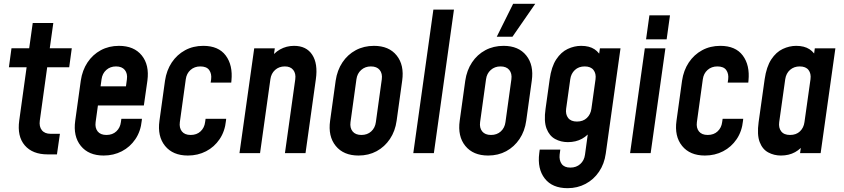

<svg xmlns="http://www.w3.org/2000/svg" viewBox="-20 -800 4409 1003"><path d="M229 6.5Q150 6.5 109.5 -40.5Q69 -87.5 80.5 -170.5L119 -448.5H26.5L40 -548H132.5L151 -680H258.5L240 -548H355L341.5 -448.5H226.5L188 -170.5Q183.5 -139 198.5 -120Q213.5 -101 244.5 -101H293L277.5 6.5Z M521.5 12.5Q443 12.5 402.2 -37.8Q361.5 -88 373 -169.5L402 -378.5Q410 -433 437.2 -474Q464.5 -515 506.8 -537.8Q549 -560.5 601.5 -560.5Q680 -560.5 720.5 -510.5Q761 -460.5 750 -378.5L731.5 -249H476L490 -349H638L643 -386Q647 -416 632 -434.5Q617 -453 586 -453Q556 -453 535.2 -434.5Q514.5 -416 510.5 -386L479.5 -162Q475.5 -132 490.2 -113.5Q505 -95 536 -95Q568 -95 588 -114Q608 -133 611.5 -162L614 -179.5H721.5L720.5 -169.5Q715 -114 687.2 -73Q659.5 -32 616.5 -9.8Q573.5 12.5 521.5 12.5Z M1161.5 -179.5 1160.5 -169.5Q1155 -114 1127.2 -73Q1099.5 -32 1056.5 -9.8Q1013.5 12.5 961.5 12.5Q883 12.5 842.2 -37.8Q801.5 -88 813 -169.5L842 -378.5Q850 -432.5 877.2 -473.5Q904.5 -514.5 946.8 -537.5Q989 -560.5 1042 -560.5Q1121.5 -560.5 1159.2 -510Q1197 -459.5 1189 -378.5L1188 -368.5H1080.5L1083 -386Q1086.5 -414.5 1073 -433.8Q1059.5 -453 1026.5 -453Q996 -453 975.2 -434.5Q954.5 -416 950.5 -386L919.5 -162Q915.5 -132 930.2 -113.5Q945 -95 976 -95Q1008 -95 1028 -114Q1048 -133 1051.5 -162L1054 -179.5Z M1231 0 1308 -547.5H1415.5L1404 -465.5L1387 -487Q1409.5 -523 1443 -541.8Q1476.5 -560.5 1516 -560.5Q1580.5 -560.5 1611 -514Q1641.5 -467.5 1630 -386L1576 0H1468.5L1522.5 -386Q1526.5 -416 1512 -434.5Q1497.5 -453 1468 -453Q1437.5 -453 1417 -434.5Q1396.5 -416 1392.5 -386L1338.5 0Z M1853 12.5Q1774.5 12.5 1733.8 -37.8Q1693 -88 1704.5 -169.5L1733.5 -378.5Q1741.5 -433 1768.8 -474Q1796 -515 1838.5 -537.8Q1881 -560.5 1933.5 -560.5Q2012 -560.5 2052.2 -510.2Q2092.5 -460 2081 -378.5L2052 -169.5Q2044.5 -115 2017 -74Q1989.5 -33 1947.5 -10.2Q1905.5 12.5 1853 12.5ZM1868 -95Q1899 -95 1919.2 -113.5Q1939.5 -132 1943.5 -162L1974.5 -386Q1978.5 -416 1963.5 -434.5Q1948.5 -453 1917.5 -453Q1887.5 -453 1866.8 -434.5Q1846 -416 1842 -386L1811 -162Q1807 -132 1822 -113.5Q1837 -95 1868 -95Z M2139 0 2244 -750H2351.5L2246.5 0Z M2530 12.5Q2451.5 12.5 2410.8 -37.8Q2370 -88 2381.5 -169.5L2410.5 -378.5Q2418.5 -433 2445.8 -474Q2473 -515 2515.5 -537.8Q2558 -560.5 2610.5 -560.5Q2689 -560.5 2729.2 -510.2Q2769.5 -460 2758 -378.5L2729 -169.5Q2721.5 -115 2694 -74Q2666.5 -33 2624.5 -10.2Q2582.5 12.5 2530 12.5ZM2545 -95Q2576 -95 2596.2 -113.5Q2616.5 -132 2620.5 -162L2651.5 -386Q2655.5 -416 2640.5 -434.5Q2625.5 -453 2594.5 -453Q2564.5 -453 2543.8 -434.5Q2523 -416 2519 -386L2488 -162Q2484 -132 2499 -113.5Q2514 -95 2545 -95ZM2575 -608 2660.5 -780H2776L2657 -608Z M2945 183Q2865 183 2825.8 132.5Q2786.5 82 2797 0.5L2799.5 -18.5H2907L2903.5 8Q2900.5 37.5 2914.2 56.5Q2928 75.5 2959.5 75.5Q2990.5 75.5 3011.2 57Q3032 38.5 3036 8L3057.5 -149.5L3073 -125Q3052.5 -93 3020.5 -75.2Q2988.5 -57.5 2946.5 -57.5Q2910 -57.5 2880 -73.8Q2850 -90 2835.2 -128Q2820.5 -166 2830 -232L2851.5 -386Q2860.5 -451.5 2885.8 -489.8Q2911 -528 2945.5 -544.2Q2980 -560.5 3016 -560.5Q3058.5 -560.5 3085.5 -542.8Q3112.5 -525 3124.5 -493L3102.5 -468L3114 -547.5H3221.5L3144.5 2Q3137 56.5 3109.2 97.2Q3081.5 138 3039 160.5Q2996.5 183 2945 183ZM2994 -165Q3026 -165 3045.8 -183.8Q3065.5 -202.5 3069.5 -232L3091 -386Q3095 -415.5 3080.5 -434.2Q3066 -453 3034.5 -453Q3003 -453 2983 -434.2Q2963 -415.5 2959 -386L2937.5 -232Q2933.5 -202.5 2948 -183.8Q2962.5 -165 2994 -165Z M3271.5 0 3348.5 -547.5H3456L3379 0ZM3355 -594.5 3372.5 -720H3480L3462.5 -594.5Z M3862.5 -179.5 3861.5 -169.5Q3856 -114 3828.2 -73Q3800.5 -32 3757.5 -9.8Q3714.5 12.5 3662.5 12.5Q3584 12.5 3543.2 -37.8Q3502.5 -88 3514 -169.5L3543 -378.5Q3551 -432.5 3578.2 -473.5Q3605.5 -514.5 3647.8 -537.5Q3690 -560.5 3743 -560.5Q3822.5 -560.5 3860.2 -510Q3898 -459.5 3890 -378.5L3889 -368.5H3781.5L3784 -386Q3787.5 -414.5 3774 -433.8Q3760.5 -453 3727.5 -453Q3697 -453 3676.2 -434.5Q3655.5 -416 3651.5 -386L3620.5 -162Q3616.5 -132 3631.2 -113.5Q3646 -95 3677 -95Q3709 -95 3729 -114Q3749 -133 3752.5 -162L3755 -179.5Z M4059.5 12.5Q4023.5 12.5 3993.2 -3.8Q3963 -20 3948.5 -58Q3934 -96 3943 -162L3974.5 -386Q3984 -451.5 4009.2 -489.8Q4034.5 -528 4069 -544.2Q4103.5 -560.5 4139.5 -560.5Q4181.5 -560.5 4208.8 -542.8Q4236 -525 4248 -493L4226 -468L4236.5 -547.5H4344L4267 0H4159.5L4171 -79.5L4186.5 -55Q4165.5 -23 4133.5 -5.2Q4101.5 12.5 4059.5 12.5ZM4107 -95Q4139.5 -95 4159 -113.8Q4178.5 -132.5 4182.5 -162L4214 -386Q4218 -415.5 4203.8 -434.2Q4189.5 -453 4157.5 -453Q4128 -453 4107.2 -435Q4086.5 -417 4082 -386L4050.5 -162Q4046.5 -132.5 4061 -113.8Q4075.5 -95 4107 -95Z"/></svg>

Font: Mohave SemiBold
Style: Italic
Weight: 600
Italic angle: -8°
Designer: Gumpita Rahayu
Foundry: Tokotype
Version: Version 2.003